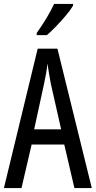

<svg xmlns="http://www.w3.org/2000/svg" viewBox="-20 -963 490 983"><path d="M361 0 309 -223H142L90 0H0L173 -714H274L450 0ZM240 -535Q235 -563 230.5 -589Q226 -615 223 -638Q218 -590 206 -536L155 -301H293ZM354 -934Q342 -913 318 -884.5Q294 -856 267.5 -828.5Q241 -801 220 -783H168V-794Q226 -876 257 -943H354Z"/></svg>

Font: Noto Sans Oriya ExtCond
Style: Regular
Weight: 400
Width: 2
Designer: Amélie Bonet and Sol Matas
Foundry: Google LLC
Version: Version 2.006; ttfautohint (v1.8.4.7-5d5b)